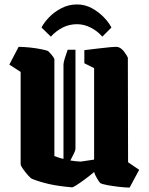

<svg xmlns="http://www.w3.org/2000/svg" viewBox="-20 -833 672 865"><path d="M73 -509 22 -542 64 -622Q85 -622 114 -619Q143 -616 167.5 -611Q192 -606 198 -602Q204 -596 213 -585.5Q222 -575 225 -567V-130Q245 -122 266 -117V-542Q266 -551 271.5 -569Q277 -587 285 -609H320V-162Q320 -156 313 -141.5Q306 -127 297 -110Q320 -106 344 -105L404 -114V-526L360 -548V-607Q385 -610 417.5 -614Q450 -618 477 -620.5Q504 -623 512 -621Q528 -616 540.5 -598.5Q553 -581 556 -573L557 -102L607 -68L564 12Q543 12 514 8.5Q485 5 461 0.5Q437 -4 431 -9Q426 -14 416.5 -30.5Q407 -47 404 -58Q385 -42 363.5 -26Q342 -10 325.5 0.5Q309 11 305 11Q245 6 202.5 -3.5Q160 -13 125 -27Q119 -29 106.5 -43Q94 -57 83.5 -72Q73 -87 73 -93ZM327 -813Q363 -813 394 -796Q425 -779 448 -755Q471 -731 482 -709L441 -668Q418 -694 388 -709Q358 -724 327 -724Q292 -724 262.5 -709Q233 -694 209 -668L167 -709Q178 -731 201 -755Q224 -779 256.5 -796Q289 -813 327 -813Z"/></svg>

Font: Grenze Gotisch ExtraBold
Style: Regular
Weight: 800
Designer: Renata Polastri
Foundry: Omnibus-Type
Version: Version 1.001